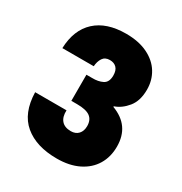

<svg xmlns="http://www.w3.org/2000/svg" viewBox="-175 -876 959 1012"><g transform="rotate(30 305.0 -370.5)"><path d="M48 -513Q52 -626 118 -686.5Q184 -747 302 -747Q379 -747 433.5 -720.5Q488 -694 516 -648.5Q544 -603 544 -546Q544 -478 511 -437.5Q478 -397 436 -383V-379Q557 -334 557 -207Q557 -144 528 -96Q499 -48 444 -21Q389 6 313 6Q188 6 115.5 -54.5Q43 -115 40 -240H231Q229 -200 248 -178Q267 -156 305 -156Q334 -156 350.5 -174Q367 -192 367 -222Q367 -260 342.5 -278Q318 -296 263 -296H228V-455H262Q300 -454 326.5 -467.5Q353 -481 353 -522Q353 -553 338 -568.5Q323 -584 297 -584Q268 -584 254.5 -563.5Q241 -543 239 -513Z"/></g></svg>

Font: DVN-Poppins ExtBd
Style: Regular
Weight: 800
Designer: Ninad Kale (Devanagari), Jonny Pinhorn (Latin)
Foundry: Indian Type Foundry
Version: 4.004